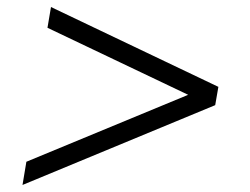

<svg xmlns="http://www.w3.org/2000/svg" viewBox="-20 -557 711 546"><path d="M44 -31 55 -97 519 -289 518 -286 115 -478 125 -537 601 -310 592 -258Z"/></svg>

Font: Nunito Sans 7pt SemiExpanded Light
Style: Italic
Weight: 300
Width: 6
Italic angle: -9°
Designer: Vernon Adams
Foundry: Vernon Adams
Version: Version 3.101;gftools[0.9.27]